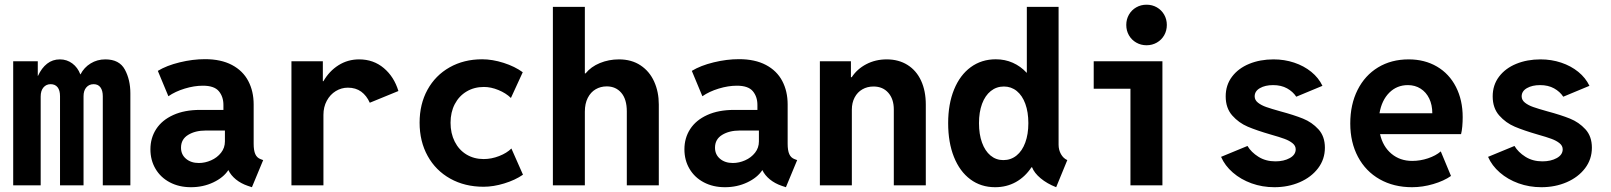

<svg xmlns="http://www.w3.org/2000/svg" viewBox="-20 -781 6790 809"><path d="M529.3 -387.7V0H413.1V-375.5Q413.1 -399.4 403.3 -412.8Q393.6 -426.3 374.5 -426.3Q355.5 -426.3 343.8 -412.8Q332 -399.4 332 -375.5V0H232.9V-375.5Q232.9 -400.4 222.7 -413.3Q212.4 -426.3 193.4 -426.3Q174.8 -426.3 163.1 -412.6Q151.4 -398.9 151.4 -374V0H35.6V-522.9H139.2V-461.4H140.1Q155.3 -494.6 178.5 -512.7Q201.7 -530.8 232.4 -530.8Q261.7 -530.8 284.7 -513.7Q307.6 -496.6 318.4 -467.8H319.3Q334 -496.6 361.8 -513.7Q389.6 -530.8 423.8 -530.8Q482.9 -530.8 506.1 -487.8Q529.3 -444.8 529.3 -387.7Z M1088.9 -106.4 1041.5 7.8 1023.9 2Q995.1 -7.8 973.9 -25.1Q952.6 -42.5 942.4 -64H941.9Q921.4 -32.7 878.7 -12.5Q835.9 7.8 784.7 7.8Q734.4 7.8 695.6 -12.7Q656.7 -33.2 635.3 -69.6Q613.8 -106 613.8 -151.9Q613.8 -199.7 638.2 -237.3Q662.6 -274.9 710 -296.4Q757.3 -317.9 823.2 -317.9H921.4V-338.9Q921.4 -373.5 902.1 -396.7Q882.8 -419.9 835 -419.9Q798.3 -419.9 758.3 -407.7Q718.3 -395.5 689.5 -375.5L645 -482.4Q682.1 -504.9 737.1 -518.3Q792 -531.7 843.8 -531.7Q911.1 -531.7 957.3 -507.3Q1003.4 -482.9 1026.1 -439.7Q1048.8 -396.5 1048.8 -340.8V-175.3Q1048.8 -147 1055.7 -131.6Q1062.5 -116.2 1078.1 -110.4ZM927.7 -185.1V-231H846.7Q802.7 -231 772.7 -212.6Q742.7 -194.3 742.7 -158.7Q742.7 -129.9 763.7 -112.1Q784.7 -94.2 817.9 -94.2Q844.2 -94.2 869.6 -105.5Q895 -116.7 911.4 -137.5Q927.7 -158.2 927.7 -185.1Z M1658.7 -397.5 1538.1 -348.1Q1524.9 -377.9 1502 -394.8Q1479 -411.6 1445.8 -411.6Q1418.5 -411.6 1394.8 -397.2Q1371.1 -382.8 1356.9 -356.4Q1342.8 -330.1 1342.8 -296.9V0H1208V-522.9H1340.3V-439H1342.8Q1367.2 -481.4 1406.2 -506.1Q1445.3 -530.8 1493.2 -530.8Q1553.7 -530.8 1597.2 -494.1Q1640.6 -457.5 1658.7 -397.5Z M1748 -264.2Q1748 -342.3 1781.2 -402.8Q1814.5 -463.4 1874.5 -497.3Q1934.6 -531.2 2011.7 -531.2Q2054.7 -531.2 2102.1 -516.1Q2149.4 -501 2182.6 -476.6L2132.8 -368.2Q2111.8 -388.7 2080.3 -401.6Q2048.8 -414.6 2019 -414.6Q1978 -414.6 1946 -395.5Q1914.1 -376.5 1896.2 -342.3Q1878.4 -308.1 1878.4 -263.7Q1878.4 -219.2 1896 -184.3Q1913.6 -149.4 1945.3 -130.1Q1977.1 -110.8 2018.1 -110.8Q2050.8 -110.8 2083.3 -123.5Q2115.7 -136.2 2134.8 -155.3L2183.6 -44.9Q2150.4 -22 2104.7 -8.1Q2059.1 5.9 2017.6 5.9Q1938.5 5.9 1877.2 -28.3Q1815.9 -62.5 1782 -123.8Q1748 -185.1 1748 -264.2Z M2755.9 -340.8V0H2621.1V-311.5Q2621.1 -362.8 2597.9 -389.9Q2574.7 -417 2536.6 -417Q2510.7 -417 2489.7 -404.8Q2468.8 -392.6 2456.5 -368.4Q2444.3 -344.2 2444.3 -310.5V0H2309.6V-752H2444.3V-471.7H2447.3Q2470.2 -500 2507.8 -515.4Q2545.4 -530.8 2587.9 -530.8Q2641.1 -530.8 2679 -505.6Q2716.8 -480.5 2736.3 -437.3Q2755.9 -394 2755.9 -340.8Z M3338.9 -106.4 3291.5 7.8 3273.9 2Q3245.1 -7.8 3223.9 -25.1Q3202.6 -42.5 3192.4 -64H3191.9Q3171.4 -32.7 3128.7 -12.5Q3085.9 7.8 3034.7 7.8Q2984.4 7.8 2945.6 -12.7Q2906.7 -33.2 2885.3 -69.6Q2863.8 -106 2863.8 -151.9Q2863.8 -199.7 2888.2 -237.3Q2912.6 -274.9 2960 -296.4Q3007.3 -317.9 3073.2 -317.9H3171.4V-338.9Q3171.4 -373.5 3152.1 -396.7Q3132.8 -419.9 3085 -419.9Q3048.3 -419.9 3008.3 -407.7Q2968.3 -395.5 2939.5 -375.5L2895 -482.4Q2932.1 -504.9 2987.1 -518.3Q3042 -531.7 3093.8 -531.7Q3161.1 -531.7 3207.3 -507.3Q3253.4 -482.9 3276.1 -439.7Q3298.8 -396.5 3298.8 -340.8V-175.3Q3298.8 -147 3305.7 -131.6Q3312.5 -116.2 3328.1 -110.4ZM3177.7 -185.1V-231H3096.7Q3052.7 -231 3022.7 -212.6Q2992.7 -194.3 2992.7 -158.7Q2992.7 -129.9 3013.7 -112.1Q3034.7 -94.2 3067.9 -94.2Q3094.2 -94.2 3119.6 -105.5Q3145 -116.7 3161.4 -137.5Q3177.7 -158.2 3177.7 -185.1Z M3880.9 -340.3V0H3746.1V-319.8Q3746.1 -363.8 3722.9 -390.1Q3699.7 -416.5 3660.6 -416.5Q3634.3 -416.5 3613.5 -404.5Q3592.8 -392.6 3581.1 -370.4Q3569.3 -348.1 3569.3 -318.8V0H3434.6V-522.9H3565.4V-455.6H3568.8Q3591.3 -490.2 3630.1 -510.5Q3668.9 -530.8 3716.3 -530.8Q3766.6 -530.8 3804 -507.3Q3841.3 -483.9 3861.1 -440.9Q3880.9 -397.9 3880.9 -340.3Z M4440.4 -171.4Q4440.4 -149.4 4450.4 -131.6Q4460.4 -113.8 4477.1 -106.4L4430.2 7.8Q4391.6 -7.3 4364.7 -29.8Q4337.9 -52.2 4328.6 -76.2H4326.2Q4299.3 -35.6 4260.3 -13.9Q4221.2 7.8 4172.9 7.8Q4113.3 7.8 4068.6 -25.4Q4023.9 -58.6 3999.5 -119.6Q3975.1 -180.7 3975.1 -262.2Q3975.1 -342.8 4000 -403.8Q4024.9 -464.8 4070.3 -498Q4115.7 -531.2 4175.8 -531.2Q4214.4 -531.2 4247.3 -516.6Q4280.3 -502 4305.7 -474.6H4306.6V-752H4440.4ZM4313 -262.2Q4313 -308.6 4300.3 -343.5Q4287.6 -378.4 4264.2 -397.5Q4240.7 -416.5 4210 -416.5Q4178.7 -416.5 4154.8 -397.5Q4130.9 -378.4 4117.9 -343.5Q4105 -308.6 4105 -262.2Q4105 -215.3 4117.7 -180.2Q4130.4 -145 4153.6 -125.7Q4176.8 -106.4 4207.5 -106.4Q4239.3 -106.4 4263.2 -125.7Q4287.1 -145 4300 -180.2Q4313 -215.3 4313 -262.2Z M4588.4 -522.9H4877.9V0H4743.2V-407.2H4588.4ZM4725.6 -675.8Q4725.6 -699.7 4736.8 -719.2Q4748 -738.8 4767.6 -750Q4787.1 -761.2 4811 -761.2Q4835 -761.2 4854.5 -750Q4874 -738.8 4885.3 -719.2Q4896.5 -699.7 4896.5 -675.8Q4896.5 -651.9 4885.3 -632.3Q4874 -612.8 4854.5 -601.6Q4835 -590.3 4811 -590.3Q4787.1 -590.3 4767.6 -601.6Q4748 -612.8 4736.8 -632.3Q4725.6 -651.9 4725.6 -675.8Z M5125 -120.1 5236.3 -166Q5252 -139.6 5282.5 -120.4Q5313 -101.1 5354 -101.1Q5389.6 -101.1 5414.6 -115Q5439.5 -128.9 5439.5 -151.9Q5439.5 -167 5426 -177.7Q5412.6 -188.5 5392.1 -196Q5371.6 -203.6 5335 -213.9Q5275.9 -231 5237.8 -247.1Q5199.7 -263.2 5172.1 -294.4Q5144.5 -325.7 5144.5 -375Q5144.5 -422.4 5171.1 -457.8Q5197.8 -493.2 5243.7 -512Q5289.6 -530.8 5346.2 -530.8Q5392.1 -530.8 5433.1 -517.1Q5474.1 -503.4 5505.1 -478.3Q5536.1 -453.1 5552.2 -419.4L5441.9 -373.5Q5427.7 -395 5403.1 -408.7Q5378.4 -422.4 5344.2 -422.4Q5311 -422.4 5288.8 -409.7Q5266.6 -397 5266.6 -375Q5266.6 -359.4 5280.5 -348.4Q5294.4 -337.4 5315.2 -330.1Q5335.9 -322.8 5374.5 -312Q5432.6 -296.4 5470.2 -281.2Q5507.8 -266.1 5535.2 -236.3Q5562.5 -206.5 5562.5 -158.7Q5562.5 -109.9 5533.7 -72Q5504.9 -34.2 5456.3 -13.2Q5407.7 7.8 5349.6 7.8Q5298.8 7.8 5253.4 -8.5Q5208 -24.9 5174.6 -54Q5141.1 -83 5125 -120.1Z M6136.2 -215.8H5794.9Q5806.6 -163.6 5842.8 -133.3Q5878.9 -103 5930.2 -103Q5964.4 -103 5997.1 -114Q6029.8 -125 6050.8 -143.1L6093.8 -39.6Q6064 -18.6 6019 -5.4Q5974.1 7.8 5929.7 7.8Q5852.5 7.8 5793.5 -25.6Q5734.4 -59.1 5701.9 -120.1Q5669.4 -181.2 5669.4 -260.7Q5669.4 -340.8 5700.2 -402.1Q5731 -463.4 5786.6 -497.1Q5842.3 -530.8 5915.5 -530.8Q5982.9 -530.8 6034.7 -500.5Q6086.4 -470.2 6114.7 -414.8Q6143.1 -359.4 6143.1 -287.1Q6143.1 -268.1 6141.4 -248.3Q6139.6 -228.5 6136.2 -215.8ZM6015.1 -303.7Q6015.1 -338.9 6002.2 -365.7Q5989.3 -392.6 5965.8 -407.5Q5942.4 -422.4 5912.1 -422.4Q5865.7 -422.4 5833.7 -390.4Q5801.8 -358.4 5792.5 -303.7Z M6250 -120.1 6361.3 -166Q6377 -139.6 6407.5 -120.4Q6438 -101.1 6479 -101.1Q6514.6 -101.1 6539.6 -115Q6564.5 -128.9 6564.5 -151.9Q6564.5 -167 6551 -177.7Q6537.6 -188.5 6517.1 -196Q6496.6 -203.6 6460 -213.9Q6400.9 -231 6362.8 -247.1Q6324.7 -263.2 6297.1 -294.4Q6269.5 -325.7 6269.5 -375Q6269.5 -422.4 6296.1 -457.8Q6322.8 -493.2 6368.7 -512Q6414.6 -530.8 6471.2 -530.8Q6517.1 -530.8 6558.1 -517.1Q6599.1 -503.4 6630.1 -478.3Q6661.1 -453.1 6677.2 -419.4L6566.9 -373.5Q6552.7 -395 6528.1 -408.7Q6503.4 -422.4 6469.2 -422.4Q6436 -422.4 6413.8 -409.7Q6391.6 -397 6391.6 -375Q6391.6 -359.4 6405.5 -348.4Q6419.4 -337.4 6440.2 -330.1Q6460.9 -322.8 6499.5 -312Q6557.6 -296.4 6595.2 -281.2Q6632.8 -266.1 6660.2 -236.3Q6687.5 -206.5 6687.5 -158.7Q6687.5 -109.9 6658.7 -72Q6629.9 -34.2 6581.3 -13.2Q6532.7 7.8 6474.6 7.8Q6423.8 7.8 6378.4 -8.5Q6333 -24.9 6299.6 -54Q6266.1 -83 6250 -120.1Z"/></svg>

Font: Reddit Mono
Style: Bold
Weight: 700
Designer: Stephen Hutchings
Foundry: Reddit
Version: Version 1.009